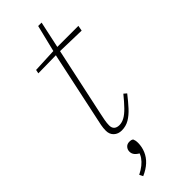

<svg xmlns="http://www.w3.org/2000/svg" viewBox="-280 -650 915 915"><g transform="rotate(-45 177.0 -193.0)"><path d="M59 -463 63 -482 195 -488H199H354L349 -461L196 -465H194ZM148 11Q124 11 108.5 -3.5Q93 -18 93 -42Q93 -60 96.5 -78Q100 -96 105 -118L177 -456L218 -623H241L133 -120Q129 -102 125.5 -83Q122 -64 122 -49Q122 -32 131.5 -23.5Q141 -15 158 -15Q175 -15 192.5 -24.5Q210 -34 230.5 -55Q251 -76 277 -108L291 -96Q266 -64 244 -40Q222 -16 199 -2.5Q176 11 148 11ZM161 107Q161 134 150.5 159Q140 184 119 203.5Q98 223 66 237L57 219Q79 208 94.5 195.5Q110 183 120 168.5Q130 154 135 134L136 151Q120 143 111 132.5Q102 122 102 108Q102 94 111 84Q120 74 135 74Q143 74 148 75.5Q153 77 156 80Q158 84 159.5 91Q161 98 161 107Z"/></g></svg>

Font: Source Serif 4 ExtraLight
Style: Italic
Weight: 250
Italic angle: -12°
Designer: Frank Grießhammer
Foundry: Adobe Systems Incorporated
Version: Version 4.004;hotconv 1.0.116;makeotfexe 2.5.65601